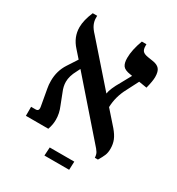

<svg xmlns="http://www.w3.org/2000/svg" viewBox="-184 -765 939 1016"><g transform="rotate(30 285.5 -257.0)"><path d="M442 -384Q410 -325 408 -260L483 -175Q506 -148 515.5 -124.5Q525 -101 525 -73Q525 -49 518 -32Q511 -15 496 10H477Q476 -9 469 -21Q462 -33 439 -58L176 -359L165 -337Q143 -297 143 -262Q143 -234 156 -204L182 -137Q198 -100 198 -61Q198 -31 187 0H50V-55H79Q95 -55 95 -72Q95 -78 94 -81L76 -182Q72 -202 72 -227Q72 -288 104 -337L143 -397L105 -440Q61 -488 61 -548Q61 -591 85 -647H112V-633Q112 -614 120.5 -595Q129 -576 151 -553L360 -315Q364 -346 397 -402L431 -464L419 -466Q384 -471 372.5 -486.5Q361 -502 361 -533Q361 -583 385 -647H413V-637Q413 -616 421.5 -606Q430 -596 454 -592L486 -587Q514 -583 527 -568Q540 -553 540 -519Q540 -495 528 -448L479 -456ZM243 82H393L391 133H240Z"/></g></svg>

Font: Noto Serif Hebrew SemiBold
Style: Regular
Weight: 600
Designer: Monotype Design Team
Foundry: Monotype Imaging Inc.
Version: Version 1.000